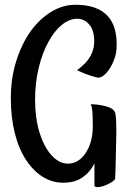

<svg xmlns="http://www.w3.org/2000/svg" viewBox="-20 -686 554 805"><path d="M376 -1Q358.4 35.2 326.2 57.6Q293.9 80.1 245.1 80.1Q199.2 80.1 159.7 55.7Q120.1 31.2 89.8 -14.6Q58.6 -61.5 42 -127.9Q25.4 -194.3 25.4 -275.4Q25.4 -356.4 47.4 -427.7Q69.3 -499 107.4 -553.7Q145.5 -606.4 194.3 -636.2Q243.2 -666 295.9 -666Q477.5 -666 468.8 -484.4Q467.8 -458 455.6 -428.7Q443.4 -399.4 425.8 -379.9Q408.2 -360.4 391.6 -360.4Q386.7 -361.3 381.8 -362.3L358.4 -369.1Q338.9 -375 302.7 -391.6Q323.2 -406.2 338.9 -422.9Q375 -462.9 375 -512.7Q375 -559.6 354 -583.5Q333 -607.4 303.7 -607.4Q271.5 -607.4 240.2 -582.5Q209 -557.6 183.6 -511.7Q157.2 -463.9 142.1 -400.9Q127 -337.9 127 -267.6Q127 -192.4 145.5 -131.3Q164.1 -70.3 195.8 -35.2Q227.5 0 264.6 0Q309.6 0 339.4 -44.9Q369.1 -89.8 369.1 -158.2Q369.1 -209 365.2 -236.3L360.4 -249Q389.6 -249 422.9 -240.7Q456.1 -232.4 462.9 -212.9Q467.8 -197.3 467.8 -133.8Q467.8 -115.2 464.8 7.8L462.9 60.5Q462.9 71.3 435.1 85Q407.2 98.6 388.7 98.6Q377 98.6 376 91.8Z"/></svg>

Font: BKP Parklife Text
Style: Regular
Weight: 400
Designer: Font Diner, Inc.; LA MECHKY PLUS GmbH
Foundry: Font Diner, Inc.; LA MECHKY PLUS GmbH
Version: Version 1.007